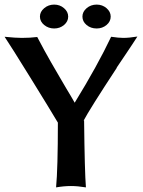

<svg xmlns="http://www.w3.org/2000/svg" viewBox="-22 -810 623 836"><path d="M341.8 -284.2 344.2 -286.1Q346.7 -61 352.1 5.9Q316.4 0 287.1 0Q256.8 0 222.2 5.9Q230 -76.7 230 -275.9L231.9 -272.9Q196.3 -333 110.6 -471.4Q24.9 -609.9 -2 -649.9Q45.9 -645 73.2 -645Q109.4 -645 140.1 -648.9Q153.8 -622.1 171.4 -590.3Q189 -558.6 200.4 -538.6Q211.9 -518.6 234.9 -479.2Q257.8 -439.9 266.1 -425.8Q275.4 -411.1 286.6 -391.6Q297.9 -372.1 303.2 -362.8Q402.8 -524.9 461.9 -649.9Q495.1 -645 515.1 -645Q540 -645 576.2 -650.9Q558.6 -623 523.2 -570.6Q487.8 -518.1 485.8 -515.1H486.8Q367.2 -333 341.8 -284.2ZM336.9 -737.8Q336.9 -758.8 355.2 -774.4Q373.5 -790 398.9 -790Q423.8 -790 441.9 -774.4Q460 -758.8 460 -737.8Q460 -716.3 441.9 -701.2Q423.8 -686 398.9 -686Q373 -686 355 -701.2Q336.9 -716.3 336.9 -737.8ZM151.9 -737.8Q151.9 -758.8 170.4 -774.4Q189 -790 213.9 -790Q238.8 -790 256.8 -774.4Q274.9 -758.8 274.9 -737.8Q274.9 -716.3 256.8 -701.2Q238.8 -686 213.9 -686Q189 -686 170.4 -701.2Q151.9 -716.3 151.9 -737.8Z"/></svg>

Font: Linear Smooth
Style: Bold
Weight: 700
Designer: Philipp H. Poll, Flanker
Foundry: Philipp H. Poll, reworked by Flanker
Version: Version 1.061 | FøM Fix